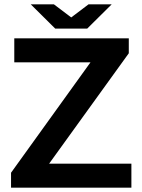

<svg xmlns="http://www.w3.org/2000/svg" viewBox="-20 -867 658 887"><path d="M31 0V-69L398 -579H46V-690H575V-621L207 -111H587V0ZM241 -735 389 -847H496L383 -735ZM235 -735 122 -847H229L377 -735Z"/></svg>

Font: Radio Canada Big Medium
Style: Regular
Weight: 500
Designer: Étienne Aubert Bonn
Foundry: Coppers and Brasses
Version: Version 1.001